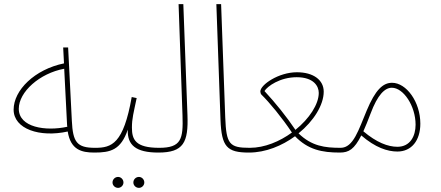

<svg xmlns="http://www.w3.org/2000/svg" viewBox="-20 -734 2137 930"><path d="M437 5C447 5 453 -1 453 -7C453 -14 448 -18 440 -18C352 -18 333 -46 328 -149L310 -504H286L290 -427C148 -398 46 -297 46 -203C46 -109 173 -67 308 -97C322 -9 374 5 437 5ZM71 -207C71 -289 172 -379 291 -401L305 -127L306 -120C201 -97 71 -117 71 -207Z M437 5C515 5 565 -7 599 -106C596 -32 637 5 747 5C758 5 763 -1 763 -7C763 -13 761 -18 751 -18C636 -18 619 -58 619 -116C619 -160 627 -187 642 -259L618 -264C578 -37 521 -18 441 -18ZM653 176C667 176 679 164 679 150C679 135 667 123 653 123C638 123 626 135 626 150C626 164 638 176 653 176ZM552 176C566 176 578 164 578 150C578 135 566 123 552 123C537 123 525 135 525 150C525 164 537 176 552 176Z M747 5C869 5 893 -44 888 -177L868 -714H845L864 -175C868 -60 858 -18 751 -18Z M1186 5C1196 5 1202 -1 1202 -7C1202 -13 1199 -18 1189 -18C1091 -18 1076 -36 1071 -165L1051 -714H1028L1048 -154C1053 -23 1079 5 1186 5Z M1186 5C1267 5 1346 -28 1409 -74C1472 -9 1539 5 1626 5C1636 5 1643 -1 1643 -7C1643 -14 1638 -18 1630 -18C1553 -18 1490 -26 1426 -88C1500 -148 1548 -226 1548 -290C1548 -346 1499 -384 1418 -384C1329 -384 1241 -323 1241 -291C1241 -287 1243 -279 1246 -276C1285 -238 1346 -164 1394 -92C1335 -49 1262 -18 1190 -18ZM1261 -293C1275 -316 1336 -360 1417 -360C1499 -360 1524 -317 1524 -284C1524 -229 1478 -159 1411 -105C1368 -169 1314 -236 1261 -293Z M1626 5C1670 5 1696 -11 1730 -78C1798 -19 1857 0 1905 0C1973 0 2016 -53 2016 -135C2016 -241 1948 -333 1879 -333C1835 -333 1798 -299 1756 -198C1717 -106 1692 -18 1630 -18ZM1775 -184C1809 -275 1844 -309 1878 -309C1934 -309 1993 -221 1993 -130C1993 -75 1967 -23 1905 -23C1859 -23 1804 -44 1740 -98C1751 -122 1762 -150 1775 -184Z"/></svg>

Font: Noto Sans Arabic UI SmCn Th
Style: Regular
Weight: 100
Width: 4
Designer: Monotype Design Team, Nadine Chahine and Nizar Qandah
Foundry: Monotype Imaging Inc.
Version: Version 2.010